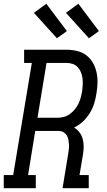

<svg xmlns="http://www.w3.org/2000/svg" viewBox="-46 -999 566 1019"><path d="M-26 0V-70H24L123 -665H82V-735H308Q336 -735 363 -728.5Q390 -722 411.5 -706Q433 -690 446.5 -666.5Q460 -643 466 -616.5Q472 -590 471.5 -561Q471 -532 466 -504Q462 -477 454 -450.5Q446 -424 431 -399.5Q416 -375 394.5 -354.5Q373 -334 347 -322Q364 -312 375.5 -297Q387 -282 392.5 -263Q398 -244 398 -223.5Q398 -203 395 -183L376 -70H425V0H286L316 -183Q318 -196 319.5 -209Q321 -222 320 -234.5Q319 -247 316.5 -259.5Q314 -272 307.5 -282Q301 -292 290 -298Q279 -304 266 -304H141L103 -70H144V0ZM153 -374H259Q275 -374 292.5 -378.5Q310 -383 324.5 -393.5Q339 -404 350.5 -418Q362 -432 370 -448Q378 -464 382.5 -481Q387 -498 390 -514Q392 -531 393 -548.5Q394 -566 392 -582.5Q390 -599 384 -614.5Q378 -630 367 -642Q356 -654 340.5 -659.5Q325 -665 308 -665H201ZM426 -796 304 -931 370 -979 479 -834ZM256 -796 134 -931 200 -979 309 -834Z"/></svg>

Font: Iosevka Gothic
Style: Italic
Weight: 400
Italic angle: -9°
Monospace: yes
Designer: Belleve Invis
Foundry: Belleve Invis
Version: Version 15.5.1; ttfautohint (v1.8.4)